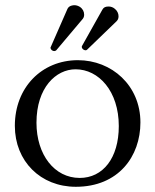

<svg xmlns="http://www.w3.org/2000/svg" viewBox="-20 -705 595 737"><path d="M421 -671C414 -677 406 -680 397 -680C385 -680 378 -677 373 -668L295 -529C294 -528 294 -526 294 -525C294 -517 303 -512 308 -512C310 -512 312 -512 314 -514L428 -624C434 -630 435 -637 435 -643C435 -653 430 -664 421 -671ZM286 -679C279 -683 273 -685 265 -685C261 -685 245 -684 239 -671L175 -525C174 -524 174 -523 174 -522C174 -514 182 -509 188 -509C191 -509 194 -510 196 -512L298 -633C302 -638 303 -644 303 -649C303 -661 297 -672 286 -679ZM270 -439C359 -439 436 -355 436 -221C436 -98 375 -22 286 -22C189 -22 120 -111 120 -234C120 -369 195 -439 270 -439ZM519 -235C519 -377 409 -474 279 -474C140 -474 37 -369 37 -222C37 -86 136 12 271 12C435 12 519 -105 519 -235Z"/></svg>

Font: Linux Libertine O C
Style: Regular
Weight: 400
Designer: Philipp H. Poll
Foundry: Philipp H. Poll
Version: Version 4.0.3